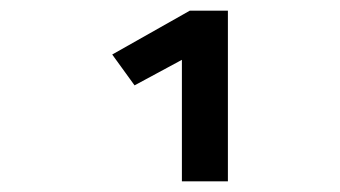

<svg xmlns="http://www.w3.org/2000/svg" viewBox="-20 -656 640 361"><path d="M322 -315V-543.5L233 -495.5L191 -553.5L337 -636H408.5V-315Z"/></svg>

Font: Fira Code Light Medium
Style: Regular
Weight: 500
Monospace: yes
Version: Version 5.002